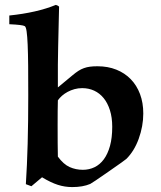

<svg xmlns="http://www.w3.org/2000/svg" viewBox="-20 -739 651 776"><path d="M17.6 -641.1V-676.3Q129.9 -688 205.6 -719.2Q213.4 -717.3 218.8 -712.4Q216.3 -610.4 215.1 -552Q213.9 -493.7 213.9 -477.5V-385.7L272.9 -434.6Q285.6 -445.3 296.6 -452.4Q307.6 -459.5 319.1 -463.6Q330.6 -467.8 343.8 -469.5Q356.9 -471.2 374 -471.2Q416 -471.2 450.2 -457.5Q484.4 -443.8 508.5 -418.9Q532.7 -394 545.9 -358.9Q559.1 -323.7 559.1 -280.3Q559.1 -229 540.5 -177.7Q522.5 -128.4 490.7 -96.7Q486.3 -92.3 419.4 -45.9Q385.7 -22.5 367.2 -10Q348.6 2.4 344.7 4.4Q314.9 17.1 272 17.1Q242.2 17.1 213.9 8.1Q185.5 -1 149.9 -22.5L106.9 13.7L84.5 5.4Q89.4 -69.8 91.8 -158Q94.2 -246.1 94.2 -351.1Q94.2 -420.9 93.8 -472.4Q93.3 -523.9 91.8 -558.6Q90.3 -593.3 87.6 -611.8Q85 -630.4 80.1 -633.3Q71.8 -638.7 17.6 -641.1ZM213.9 -333.5Q213.4 -314.9 213.1 -290Q212.9 -265.1 212.9 -233.9Q212.9 -192.4 213.1 -160.4Q213.4 -128.4 213.9 -106Q236.8 -74.7 261.7 -63.7Q286.6 -52.7 314.9 -52.7Q340.3 -52.7 362.1 -63.2Q383.8 -73.7 399.7 -95.2Q415.5 -116.7 424.6 -149.4Q433.6 -182.1 433.6 -226.6Q433.6 -264.2 424.3 -293.5Q415 -322.8 398.9 -342.5Q382.8 -362.3 360.6 -372.6Q338.4 -382.8 312 -382.8Q295.9 -382.8 281 -378.7Q266.1 -374.5 253.4 -367.7Q240.7 -360.8 230.7 -352.1Q220.7 -343.3 213.9 -333.5Z"/></svg>

Font: XB Kayhan
Style: Bold
Weight: 700
Designer: Behnam
Foundry: Irmug
Version: Version 7.300 2009